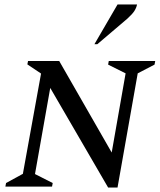

<svg xmlns="http://www.w3.org/2000/svg" viewBox="-20 -832 712 856"><path d="M4 0 7 -16 82 -57 163 -504 102 -545 105 -560H244L478 -152L540 -505L462 -544L465 -560H672L669 -544L594 -505L504 4H462L204 -440L136 -56L215 -16L212 0ZM401 -635 504 -812H591Q588 -797 579 -783Q570 -769 548 -749L414 -635Z"/></svg>

Font: Spectral SC Medium
Style: Italic
Weight: 500
Italic angle: -10°
Designer: Jean-Baptiste Levee
Foundry: Production Type
Version: Version 2.001